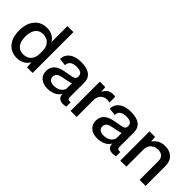

<svg xmlns="http://www.w3.org/2000/svg" viewBox="104 -1703 2626 2626"><g transform="rotate(45 1417.0 -390.0)"><path d="M39.1 -279.8Q39.1 -415.5 105.7 -495.8Q172.4 -576.2 284.2 -576.2Q346.2 -576.2 392.3 -551.3Q438.5 -526.4 464.8 -479V-790H581.1V0H473.1L465.8 -92.8Q441.9 -44.4 392.8 -17.3Q343.8 9.8 280.8 9.8Q169.4 9.8 104.2 -68.6Q39.1 -147 39.1 -279.8ZM158.2 -279.8Q158.2 -187.5 197 -137.7Q235.8 -87.9 308.1 -87.9Q379.9 -87.9 422.4 -132.8Q464.8 -177.7 464.8 -253.9V-308.1Q464.8 -386.2 422.9 -432.1Q380.9 -478 309.1 -478Q236.3 -478 197.3 -426.5Q158.2 -375 158.2 -279.8Z M877.9 9.8Q790 9.8 740.5 -33.4Q690.9 -76.7 690.9 -148.9Q690.9 -290 870.1 -323.2L989.7 -345.2Q1029.8 -352.1 1044.4 -367.4Q1059.1 -382.8 1059.1 -410.2Q1059.1 -486.8 949.7 -486.8Q888.2 -486.8 853.8 -461.9Q819.3 -437 819.8 -388.2L710.9 -399.9Q711.4 -455.1 741.5 -495.1Q771.5 -535.2 825.2 -555.7Q878.9 -576.2 950.7 -576.2Q1061 -576.2 1117.9 -532.2Q1174.8 -488.3 1174.8 -402.8V-127.9Q1174.8 -82 1210 -82Q1223.1 -82 1227.1 -84H1232.9V-2Q1211.4 7.8 1175.8 7.8Q1129.9 7.8 1102.8 -13.4Q1075.7 -34.7 1073.7 -76.2V-91.8Q1052.2 -45.4 998.8 -17.8Q945.3 9.8 877.9 9.8ZM908.7 -80.1Q966.8 -80.1 1007.1 -104.7Q1047.4 -129.4 1061 -173.8V-280.8Q1045.4 -272.5 985.8 -259.8L904.8 -244.1Q852.1 -233.9 831.1 -211.4Q810.1 -189 810.1 -158.2Q810.1 -119.6 836.7 -99.9Q863.3 -80.1 908.7 -80.1Z M1315.4 0V-565.9H1420.4L1427.7 -481Q1472.2 -573.2 1563.5 -573.2Q1592.3 -573.2 1610.4 -566.9V-457H1603.5Q1586.4 -462.9 1562.5 -462.9Q1507.3 -462.9 1472.9 -430.4Q1438.5 -397.9 1432.6 -341.8V0Z M1839.4 9.8Q1751.5 9.8 1701.9 -33.4Q1652.3 -76.7 1652.3 -148.9Q1652.3 -290 1831.5 -323.2L1951.2 -345.2Q1991.2 -352.1 2005.9 -367.4Q2020.5 -382.8 2020.5 -410.2Q2020.5 -486.8 1911.1 -486.8Q1849.6 -486.8 1815.2 -461.9Q1780.8 -437 1781.2 -388.2L1672.4 -399.9Q1672.9 -455.1 1702.9 -495.1Q1732.9 -535.2 1786.6 -555.7Q1840.3 -576.2 1912.1 -576.2Q2022.5 -576.2 2079.3 -532.2Q2136.2 -488.3 2136.2 -402.8V-127.9Q2136.2 -82 2171.4 -82Q2184.6 -82 2188.5 -84H2194.3V-2Q2172.9 7.8 2137.2 7.8Q2091.3 7.8 2064.2 -13.4Q2037.1 -34.7 2035.2 -76.2V-91.8Q2013.7 -45.4 1960.2 -17.8Q1906.7 9.8 1839.4 9.8ZM1870.1 -80.1Q1928.2 -80.1 1968.5 -104.7Q2008.8 -129.4 2022.5 -173.8V-280.8Q2006.8 -272.5 1947.3 -259.8L1866.2 -244.1Q1813.5 -233.9 1792.5 -211.4Q1771.5 -189 1771.5 -158.2Q1771.5 -119.6 1798.1 -99.9Q1824.7 -80.1 1870.1 -80.1Z M2276.9 0V-565.9H2383.8L2390.1 -482.9Q2425.3 -530.8 2469.5 -553.5Q2513.7 -576.2 2571.8 -576.2Q2660.2 -576.2 2713.1 -525.6Q2766.1 -475.1 2766.1 -378.9V0H2649.9V-365.2Q2649.9 -416 2620.8 -444.6Q2591.8 -473.1 2536.1 -473.1Q2476.6 -473.1 2435.5 -435.5Q2394.5 -397.9 2394 -335.9V0Z"/></g></svg>

Font: BDO Grotesk Medium
Style: Regular
Weight: 500
Designer: Deni Anggara
Foundry: Lokal Container
Version: Version 2.000